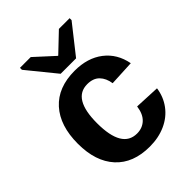

<svg xmlns="http://www.w3.org/2000/svg" viewBox="-214 -861 984 984"><g transform="rotate(-45 278.0 -369.0)"><path d="M290 9.8Q169.9 9.8 104.5 -61.8Q39.1 -133.3 39.1 -261.2Q39.1 -392.1 105 -465.1Q170.9 -538.1 292 -538.1Q385.3 -538.1 446.3 -491.2Q507.3 -444.3 522.9 -361.8L384.8 -355Q378.9 -395.5 355.5 -419.7Q332 -443.8 289.1 -443.8Q183.1 -443.8 183.1 -266.6Q183.1 -84 291 -84Q330.1 -84 356.4 -108.6Q382.8 -133.3 389.2 -182.1L526.9 -175.8Q519.5 -121.6 488 -79.1Q456.5 -36.6 405.3 -13.4Q354 9.8 290 9.8ZM342.3 -577.6H230.5L104.5 -732.4V-746.6H182.6L285.6 -652.3H287.6L386.7 -746.6H464.4V-732.4Z"/></g></svg>

Font: Arial
Style: Bold
Weight: 700
Designer: Steve Matteson
Foundry: Ascender Corporation
Version: Version 2.00.3